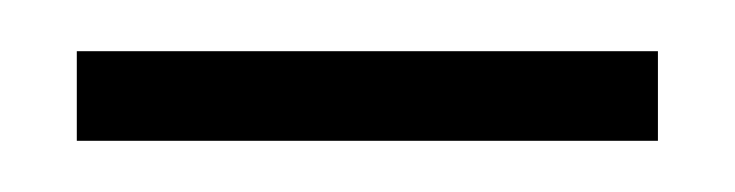

<svg xmlns="http://www.w3.org/2000/svg" viewBox="-20 -614 287 75"><path d="M10 -559V-594H237V-559Z"/></svg>

Font: Halant
Style: Regular
Weight: 400
Designer: Hitesh Malaviya (Devanagari), Satya Rajpurohit (Latin)
Foundry: Indian Type Foundry
Version: Version 1.100;PS 1.0;hotconv 1.0.78;makeotf.lib2.5.61930; tt